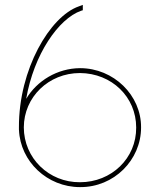

<svg xmlns="http://www.w3.org/2000/svg" viewBox="-20 -775 664 786"><path d="M302.9 -749 319 -755V-733L312.1 -731C219.6 -698.7 118.5 -552.3 87.2 -370.4C131.2 -444.4 214.6 -495.3 307.5 -496C445.5 -496 558.5 -385 557.5 -253C557.5 -120 446.7 -8 307.5 -9C173.3 -9 63 -114 57.7 -243H57.5V-253V-253.5V-254C56.5 -491 184.4 -708 302.9 -749ZM77.5 -253.5C77.8 -127.7 180 -28 307.5 -29C436.3 -29 538.5 -127 537.5 -253C537.5 -378 437.4 -475 307.5 -476C178.9 -476 77.8 -377.3 77.5 -253.5Z"/></svg>

Font: Nordica Plus
Style: NordicaClassicUltraLightExt
Weight: 300
Version: Version 1.01